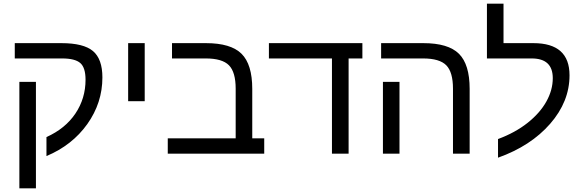

<svg xmlns="http://www.w3.org/2000/svg" viewBox="-20 -833 3156 1041"><path d="M174.8 -389.2H85V188H174.8ZM60.1 -599.1V-516.1H316.9C363.4 -516.1 396.2 -507.8 415.3 -491.2C434.3 -474.6 443.8 -444.5 443.8 -400.9C443.8 -333.2 425.5 -272.1 388.9 -217.5C352.3 -163 300 -120.4 231.9 -89.8V13.2C325 -25.9 398.8 -83.7 453.4 -160.4C507.9 -237.1 535.2 -321.3 535.2 -413.1C535.2 -479.5 518.2 -527.1 484.4 -555.9C450.5 -584.7 393.4 -599.1 313 -599.1Z M674.8 -599.1V-284.2H764.6V-599.1Z M912.6 -516.1H1095.7C1155.3 -516.1 1197.2 -503.7 1221.4 -479C1245.7 -454.3 1257.8 -411.9 1257.8 -352.1V-83H889.6V0H1412.6V-83H1347.7V-351.1C1347.7 -439.6 1328.3 -503.1 1289.6 -541.5C1250.8 -579.9 1186.5 -599.1 1096.7 -599.1H912.6Z M1870.1 0V-516.1H1944.8V-599.1H1438V-516.1H1779.8V0Z M2146 0V-389.2H2056.2V0ZM2526.4 0V-351.1C2526.4 -439.6 2507 -503.1 2468.3 -541.5C2429.5 -579.9 2365.2 -599.1 2275.4 -599.1H2046.4V-516.1H2273.9C2333.5 -516.1 2375.4 -503.7 2399.7 -479C2423.9 -454.3 2436 -411.9 2436 -352.1V0Z M2680.2 -79.1V22C2798.7 -20.3 2892.9 -81.6 2962.9 -161.9C3032.9 -242.1 3067.9 -329.8 3067.9 -424.8C3067.9 -541 3002.6 -599.1 2872.1 -599.1H2710V-813H2620.1V-516.1H2862.8C2939 -516.1 2977.1 -480.5 2977.1 -409.2C2977.1 -366.2 2965.4 -323.9 2942.1 -282.2C2918.9 -240.6 2884.9 -202.1 2840.3 -166.7C2795.7 -131.4 2742.4 -102.2 2680.2 -79.1Z"/></svg>

Font: Arimo
Style: Regular
Weight: 400
Designer: Steve Matteson
Foundry: Monotype Imaging Inc.
Version: Version 1.32